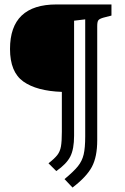

<svg xmlns="http://www.w3.org/2000/svg" viewBox="-20 -740 561 863"><path d="M481 -670 446 -661Q428 -656 422.5 -649.5Q417 -643 417 -623V-109Q417 -35 393 10Q369 55 306 103L270 65Q311 31 330 7.5Q349 -16 356 -45.5Q363 -75 363 -127V-653L313 -647V-130Q313 -70 296 -36.5Q279 -3 233 29L198 -6Q225 -27 237.5 -43Q250 -59 254 -82Q258 -105 258 -148V-327Q145 -331 85 -373.5Q25 -416 25 -520Q25 -720 234 -720H481Z"/></svg>

Font: Enriqueta
Style: Regular
Weight: 400
Designer: Viviana Monsalve, Gustavo Ibarra
Foundry: 72Puntos
Version: Version 2.000